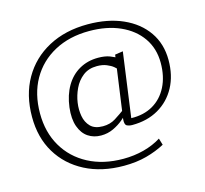

<svg xmlns="http://www.w3.org/2000/svg" viewBox="-118 -817 1186 1113"><g transform="rotate(-15 475.0 -260.5)"><path d="M500 -684Q620 -684 710 -644Q800 -604 850 -532Q900 -460 900 -363Q900 -270 862.5 -200.5Q825 -131 757.5 -92Q690 -53 600 -53Q581 -53 567.5 -60Q554 -67 557 -100L609 -473L657 -480L604 -93Q679 -91 734.5 -123Q790 -155 821 -216Q852 -277 852 -359Q852 -445 807.5 -509Q763 -573 683.5 -608.5Q604 -644 498 -644Q379 -644 289 -595.5Q199 -547 149.5 -460Q100 -373 100 -256Q100 -143 150 -57.5Q200 28 290 75.5Q380 123 500 123Q565 123 623.5 107.5Q682 92 728 63L740 103Q690 130 629 146.5Q568 163 493 163Q360 163 260.5 111.5Q161 60 105.5 -32Q50 -124 50 -248Q50 -379 106 -477Q162 -575 263.5 -629.5Q365 -684 500 -684ZM508 -481Q549 -481 577 -470.5Q605 -460 633 -443L603 -386Q600 -392 585.5 -404Q571 -416 546.5 -426Q522 -436 489 -436Q439 -436 405 -409.5Q371 -383 352 -342.5Q333 -302 327 -260Q321 -219 328 -180Q335 -141 360 -115.5Q385 -90 434 -90Q477 -90 509.5 -110.5Q542 -131 583 -161L585 -134Q569 -116 543.5 -94.5Q518 -73 484 -57Q450 -41 410 -41Q366 -41 332.5 -63.5Q299 -86 282.5 -132Q266 -178 274 -246Q283 -318 314 -371Q345 -424 395 -452.5Q445 -481 508 -481Z"/></g></svg>

Font: Karma Variable Light
Style: Regular
Weight: 300
Designer: Joana Correia
Foundry: Indian Type Foundry
Version: Version 3.000